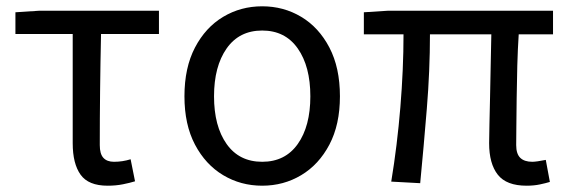

<svg xmlns="http://www.w3.org/2000/svg" viewBox="-20 -577 1805 610"><path d="M322 13Q261 13 236 -22Q211 -57 211 -122V-469H29V-538L106 -543H485V-469H301Q299 -377 298 -288Q297 -199 297 -116Q297 -88 308.5 -75.5Q320 -63 342 -63Q356 -63 369 -65Q382 -67 395 -71L409 -1Q393 4 370.5 8.5Q348 13 322 13Z M813 13Q745 13 689 -20.5Q633 -54 599.5 -117.5Q566 -181 566 -271Q566 -362 599.5 -426Q633 -490 689 -523.5Q745 -557 813 -557Q881 -557 937 -523.5Q993 -490 1026.5 -426Q1060 -362 1060 -271Q1060 -181 1026.5 -117.5Q993 -54 937 -20.5Q881 13 813 13ZM813 -63Q886 -63 926 -119.5Q966 -176 966 -271Q966 -366 926 -423Q886 -480 813 -480Q740 -480 700 -423Q660 -366 660 -271Q660 -176 700 -119.5Q740 -63 813 -63Z M1653 13Q1589 13 1561.5 -22Q1534 -57 1534 -122Q1534 -143 1535 -182.5Q1536 -222 1537 -271Q1538 -320 1539 -371.5Q1540 -423 1541 -468H1346Q1346 -353 1336 -231Q1326 -109 1315 5L1223 0Q1242 -115 1252 -236.5Q1262 -358 1262 -468H1136V-538L1214 -543H1737V-468H1628Q1625 -422 1623.5 -369Q1622 -316 1621.5 -265.5Q1621 -215 1620.5 -175.5Q1620 -136 1620 -116Q1620 -88 1633 -75.5Q1646 -63 1671 -63Q1684 -63 1714 -69L1727 1Q1714 5 1695 9Q1676 13 1653 13Z"/></svg>

Font: Chocolate Classical Sans
Style: Regular
Weight: 400
Designer: 田海東、宇文滿月
Foundry: Moonlit Owen
Version: Version 1.001